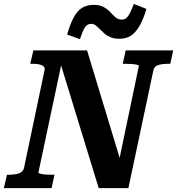

<svg xmlns="http://www.w3.org/2000/svg" viewBox="-48 -970 913 990"><path d="M-28 0 -12 -69H-1Q18 -69 34.5 -72Q51 -75 62 -83Q73 -91 76 -105L181 -605Q185 -620 177 -627.5Q169 -635 154.5 -638Q140 -641 119 -641H108L124 -710H401L578 -126L558 -104L668 -630Q669 -634 657.5 -636.5Q646 -639 630 -640Q614 -641 598 -641H585L600 -710H845L830 -641H819Q790 -641 769 -635Q748 -629 743 -608L614 0H461L255 -672L275 -670L150 -80Q150 -77 160.5 -74Q171 -71 188 -70Q205 -69 220 -69H233L218 0ZM567 -770Q541 -770 522 -778Q503 -786 490 -797.5Q477 -809 466.5 -820Q456 -831 445.5 -839Q435 -847 422 -847Q401 -847 389.5 -828.5Q378 -810 364 -768L298 -792Q314 -847 332.5 -881Q351 -915 376 -930Q401 -945 436 -945Q461 -945 478.5 -937.5Q496 -930 509 -918.5Q522 -907 532 -895.5Q542 -884 553.5 -876.5Q565 -869 580 -869Q595 -869 604.5 -878Q614 -887 623 -905Q632 -923 642 -950L707 -924Q690 -867 669.5 -833Q649 -799 624.5 -784.5Q600 -770 567 -770Z"/></svg>

Font: Roboto Serif 20pt SemiBold
Style: Italic
Weight: 600
Italic angle: -10°
Version: Version 1.007